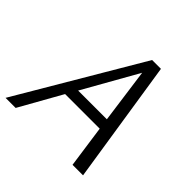

<svg xmlns="http://www.w3.org/2000/svg" viewBox="-169 -814 969 969"><g transform="rotate(45 315.5 -329.0)"><path d="M477 0 445 -226H198L71 0H-1L387 -658H450L552 0ZM232 -285H437L397 -577Z"/></g></svg>

Font: EauTestInfant
Style: Italic
Weight: 400
Italic angle: -12°
Designer: Christian Thalmann (Catharsis Fonts)
Version: Version 0.001;PS 000.001;hotconv 1.0.88;makeotf.lib2.5.64775